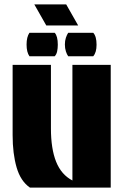

<svg xmlns="http://www.w3.org/2000/svg" viewBox="-20 -847 564 867"><path d="M115 0Q73 -29 55 -91Q37 -153 37 -237V-554H210V-267Q210 -175 233.5 -116.5Q257 -58 307 -32V-554H480V0ZM288 -593Q282 -601 277.5 -615Q273 -629 273 -646Q273 -663 277.5 -676.5Q282 -690 288 -699H401Q416 -683 416 -645Q416 -610 401 -593ZM113 -593Q100 -611 100 -646Q100 -680 113 -699H227Q241 -684 241 -645Q241 -629 238 -615Q235 -601 227 -593ZM135 -827H279L333 -732H189Z"/></svg>

Font: Tac One
Style: Regular
Weight: 400
Designer: Oluseyi Olusanya, David Udoh, Eyiyemi Adegbite, Mirko Velimirović
Version: Version 1.003; ttfautohint (v1.8.4.7-5d5b)